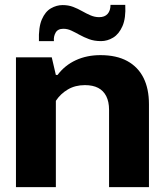

<svg xmlns="http://www.w3.org/2000/svg" viewBox="-20 -774 676 794"><path d="M46 0V-537H194L211 -464H218Q248 -504 293.5 -525Q339 -546 395 -546Q462 -546 506.5 -521.5Q551 -497 573.5 -452Q596 -407 596 -343V0H431V-320Q431 -353 419.5 -376Q408 -399 386 -410.5Q364 -422 331 -422Q291 -422 260.5 -404Q230 -386 211 -357V0ZM398 -604Q370 -604 348.5 -612Q327 -620 309 -630Q291 -640 275 -647.5Q259 -655 242 -655Q219 -655 210 -639Q201 -623 203 -604H141Q139 -661 153 -693.5Q167 -726 190.5 -739.5Q214 -753 239 -753Q263 -753 282.5 -745.5Q302 -738 319.5 -728Q337 -718 354.5 -710.5Q372 -703 390 -703Q413 -703 425 -716.5Q437 -730 437 -754H498Q501 -699 486.5 -666Q472 -633 448 -618.5Q424 -604 398 -604Z"/></svg>

Font: Hubot Sans Condensed ExtraLight
Style: Bold
Weight: 700
Version: Version 2.000